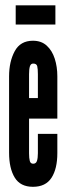

<svg xmlns="http://www.w3.org/2000/svg" viewBox="-20 -712 256 740"><path d="M107 8Q58.5 8 36.8 -27.5Q15 -63 15 -123.5V-418Q15 -474.5 36.8 -514.8Q58.5 -555 107 -555Q139.5 -555 160.2 -536Q181 -517 191 -485.8Q201 -454.5 201 -418V-255H92V-121Q92 -102.5 94.8 -91.8Q97.5 -81 108 -81Q119 -81 122.5 -92Q126 -103 126 -121.5V-196H201V-122Q201 -61.5 178.5 -26.8Q156 8 107 8ZM92 -334H126V-426Q126 -446.5 123.5 -456.8Q121 -467 108 -467Q98.5 -467 95.2 -456.2Q92 -445.5 92 -426ZM40.5 -617.5V-691.5H193.5V-617.5Z"/></svg>

Font: League Gothic Condensed
Style: Regular
Weight: 400
Width: 3
Designer: The League of Moveable Type
Version: Version 2.001